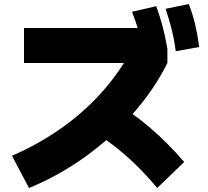

<svg xmlns="http://www.w3.org/2000/svg" viewBox="-20 -875 1040 960"><path d="M40 -96Q172 -154 281.5 -230.5Q391 -307 477.5 -401Q564 -495 627 -605L685 -560H100V-735H787L817 -630V-560Q750 -426 644.5 -306.5Q539 -187 406.5 -91.5Q274 4 125 65ZM766 65Q710 -2 654.5 -55.5Q599 -109 540 -153.5Q481 -198 414 -236L540 -371Q635 -317 725.5 -240.5Q816 -164 901 -65ZM698 -605Q688 -664 674.5 -713.5Q661 -763 640 -816L761 -844Q780 -793 793.5 -741.5Q807 -690 817 -630ZM859 -619Q851 -678 838.5 -727.5Q826 -777 808 -831L924 -855Q944 -803 956 -751.5Q968 -700 976 -640Z"/></svg>

Font: M PLUS 1 Thin Black
Style: Regular
Weight: 900
Version: Version 1.001